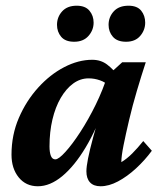

<svg xmlns="http://www.w3.org/2000/svg" viewBox="-20 -648 565 676"><path d="M113.3 7.8Q71.3 7.8 45.9 -23.4Q20.5 -54.7 20.5 -103.5Q20.5 -172.9 46.4 -232.9Q72.3 -293 114.3 -339.4Q156.2 -385.7 206.1 -411.6Q255.9 -437.5 304.7 -437.5Q335 -437.5 356.9 -420.9Q378.9 -404.3 401.4 -375L366.2 -343.8Q351.6 -358.4 332 -365.2Q312.5 -372.1 292 -372.1Q262.7 -372.1 237.8 -354Q212.9 -335.9 193.8 -303.2Q174.8 -270.5 164.6 -227.1Q154.3 -183.6 154.3 -132.8Q154.3 -111.3 159.2 -99.1Q164.1 -86.9 174.8 -86.9Q186.5 -86.9 210.4 -113.3Q234.4 -139.6 262.7 -183.1Q291 -226.6 316.9 -279.3Q342.8 -332 359.4 -385.7L376 -397.5L410.2 -428.7H493.2Q477.5 -380.9 461.9 -328.1Q446.3 -275.4 434.6 -225.6Q422.9 -175.8 415 -136.7Q407.2 -97.7 407.2 -77.1Q426.8 -88.9 445.8 -107.9Q464.8 -127 484.4 -151.4L514.6 -117.2Q490.2 -84 459 -55.2Q427.7 -26.4 395.5 -9.3Q363.3 7.8 334 7.8Q309.6 7.8 296.9 -5.9Q284.2 -19.5 284.2 -44.9Q284.2 -60.5 290 -90.3Q295.9 -120.1 308.6 -167Q321.3 -213.9 342.8 -283.2H351.6Q320.3 -193.4 281.2 -128.4Q242.2 -63.5 199.2 -27.8Q156.2 7.8 113.3 7.8ZM241.2 -501Q210 -501 195.3 -518.6Q180.7 -536.1 180.7 -560.5Q180.7 -587.9 198.7 -607.9Q216.8 -627.9 250 -627.9Q280.3 -627.9 294.9 -610.4Q309.6 -592.8 309.6 -568.4Q309.6 -542 291.5 -521.5Q273.4 -501 241.2 -501ZM423.8 -501Q392.6 -501 377.4 -518.6Q362.3 -536.1 362.3 -560.5Q362.3 -587.9 380.4 -607.9Q398.4 -627.9 432.6 -627.9Q462.9 -627.9 477.1 -610.4Q491.2 -592.8 491.2 -568.4Q491.2 -542 473.6 -521.5Q456.1 -501 423.8 -501Z"/></svg>

Font: Crimson Pro
Style: Bold Italic
Weight: 700
Italic angle: -12°
Designer: Jacques Le Bailly
Foundry: Baron von Fonthausen
Version: Version 1.003